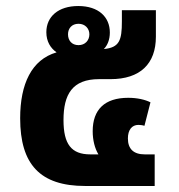

<svg xmlns="http://www.w3.org/2000/svg" viewBox="-20 -618 594 638"><path d="M263 0H494V-105H461C424 -105 405 -123 405 -158C405 -186 418 -203 440 -203C445 -203 454 -202 460 -200L480 -278C462 -287 436 -293 406 -293C328 -293 288 -254 288 -182C288 -152 295 -125 307 -105H280C217 -105 191 -139 191 -219C191 -304 220 -355 309 -355H347C446 -355 498 -406 498 -496V-584H385V-547C385 -484 377 -460 325 -455C337 -467 345 -486 345 -510C345 -561 308 -598 240 -598C174 -598 134 -563 134 -511C134 -480 148 -458 168 -444C85 -420 47 -339 47 -225C47 -72 113 0 263 0ZM241 -468C218 -468 206 -484 206 -504C206 -523 218 -539 241 -539C263 -539 277 -523 277 -504C277 -484 263 -468 241 -468Z"/></svg>

Font: Noto Sans Thai UI
Style: Bold
Weight: 700
Designer: Monotype Design Team
Foundry: Monotype Imaging Inc.
Version: Version 2.000